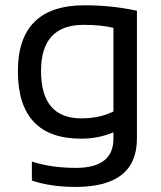

<svg xmlns="http://www.w3.org/2000/svg" viewBox="-20 -533 620 738"><path d="M416 -425.8Q369.6 -437.5 301.3 -437.5Q137.7 -437.5 137.7 -260.3Q137.7 -78.1 292.5 -78.1Q362.8 -78.1 416 -104.5ZM506.3 0Q506.3 185.5 270.5 185.5Q175.8 185.5 102.5 161.1V87.9Q177.2 112.3 271.5 112.3Q416 112.3 416 0V-24.4Q358.4 0 292 0Q48.8 0 48.8 -259.3Q48.8 -512.7 305.2 -512.7Q409.2 -512.7 506.3 -491.7Z"/></svg>

Font: Sansation
Style: Regular
Weight: 400
Designer: Bernd Montag
Version: Version 1.301